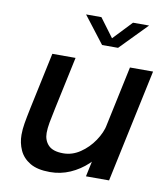

<svg xmlns="http://www.w3.org/2000/svg" viewBox="-83 -808 775 888"><g transform="rotate(10 304.0 -364.5)"><path d="M211 9.5Q152 9.5 117.2 -11.2Q82.5 -32 67.2 -65.8Q52 -99.5 52 -137.5Q52 -164 56.8 -192Q61.5 -220 71 -265.5L127.5 -531H236.5L184 -285Q175 -243 170 -215.5Q165 -188 165 -166.5Q165 -131.5 186.5 -109Q208 -86.5 256.5 -86.5Q299 -86.5 336.2 -111.8Q373.5 -137 399.5 -175.5Q425.5 -214 433.5 -253.5L480 -228Q470.5 -182 446.2 -139.5Q422 -97 386 -63.2Q350 -29.5 305.5 -10Q261 9.5 211 9.5ZM379 0 492 -531H600.5L487.5 0ZM249.5 -737.5H321.5L400 -632H370L470 -737.5H545.5L422 -611H347Z"/></g></svg>

Font: Epilogue Medium
Style: Italic
Weight: 500
Italic angle: -12°
Designer: Tyler Finck
Foundry: Etcetera Type Co
Version: Version 2.112